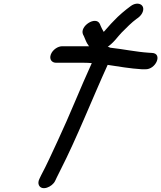

<svg xmlns="http://www.w3.org/2000/svg" viewBox="-20 -912 868 1034"><path d="M427.4 -725.7 431.9 -717C433.8 -712.4 437 -704.7 439.7 -698.4C445.3 -685.3 475.1 -604.8 553.6 -655.8C592.7 -680.4 614.5 -715.9 634.3 -735.8C661.9 -763.6 688.8 -791 715.3 -810.3C719.5 -813.4 740.2 -825.5 748.6 -848C763.2 -887.5 721.6 -906.7 684.6 -879.7C653.9 -857.2 620.5 -829.6 592.1 -799C572.5 -779.9 555.3 -757.7 538.7 -740.2C532.3 -750.5 526.2 -762.4 521.7 -773.3L517.9 -782.7C496.5 -828.9 406.5 -770.8 427.4 -725.7ZM282.3 -574H433.3C446.6 -574 459.5 -573.4 474.3 -572.1C414.6 -442.1 354.1 -288.5 291.6 -155.5C259.7 -87.2 231.6 -24.1 201.5 31.9C201.4 32.2 201 32.9 200.8 33.4L191.9 52.1C186.4 63.2 185.1 75.9 189.4 85C205 118.7 261.4 94.8 276.7 62.6L285.7 43.7C291.2 32.2 297.7 19.3 304.7 5.5C393.5 -167.7 478.3 -384 559.8 -562.6C617.6 -554 681.8 -542.6 743.9 -539C744.3 -539 744.9 -539 745.3 -539H761.6C819.3 -535.9 858 -624.9 798.3 -627L781.7 -628C714.2 -632.3 644.9 -647.3 573.6 -655.2C568.5 -658.5 560.9 -661 553.4 -661C548.7 -661 548.5 -661.2 538.6 -658.6L526.5 -659.9C505.8 -662 485.7 -663 466.2 -663H315.2C291.1 -663 263 -643.7 253.7 -618.5C244.4 -593.3 258.2 -574 282.3 -574Z"/></svg>

Font: Just Breathe
Style: BdObl7
Weight: 400
Foundry: Cannot Into Space Fonts
Version: Version 0.72